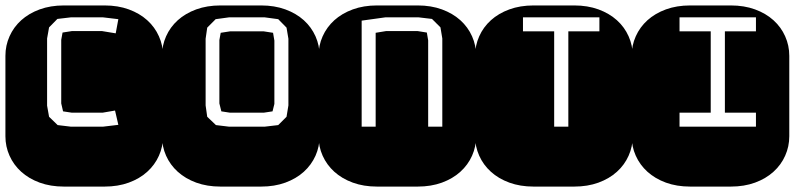

<svg xmlns="http://www.w3.org/2000/svg" viewBox="-22 -689 2935 709"><path d="M357.9 -625H240.2L189.9 -619.1L159.2 -587.9L151.9 -546.9V-298.8L159.2 -257.8L190.9 -227.1L240.2 -221.2H357.9L415 -228L402.8 -280.8L356.9 -272.9H243.2L210.9 -277.8L204.1 -307.1V-542L209 -568.8L243.2 -574.2H355L405.3 -565.9L415 -618.2ZM364.3 -668.9Q413.6 -668.9 453.6 -654.3Q493.7 -639.6 521.7 -614.3Q549.8 -588.9 564.9 -554.9Q580.1 -521 580.1 -482.9V-186Q580.1 -147.9 564.9 -114Q549.8 -80.1 521.7 -54.7Q493.7 -29.3 453.6 -14.6Q413.6 0 364.3 0H213.9Q164.6 0 124.5 -14.6Q84.5 -29.3 56.4 -54.7Q28.3 -80.1 13.2 -114Q-2 -147.9 -2 -186V-482.9Q-2 -521 13.2 -554.9Q28.3 -588.9 56.4 -614.3Q84.5 -639.6 124.5 -654.3Q164.6 -668.9 213.9 -668.9Z M942.4 -668.9Q991.7 -668.9 1031.7 -654.3Q1071.8 -639.6 1099.9 -614.3Q1127.9 -588.9 1143.1 -554.9Q1158.2 -521 1158.2 -482.9V-186Q1158.2 -147.9 1143.1 -114Q1127.9 -80.1 1099.9 -54.7Q1071.8 -29.3 1031.7 -14.6Q991.7 0 942.4 0H792Q742.7 0 702.6 -14.6Q662.6 -29.3 634.5 -54.7Q606.4 -80.1 591.3 -114Q576.2 -147.9 576.2 -186V-482.9Q576.2 -521 591.3 -554.9Q606.4 -588.9 634.5 -614.3Q662.6 -639.6 702.6 -654.3Q742.7 -668.9 792 -668.9ZM1043 -545.9 1036.1 -586.9 1005.4 -618.2 955.1 -625H824.2L774.4 -618.2L743.2 -586.9L737.3 -545.9V-299.8L743.2 -257.8L775.4 -227.1L824.2 -221.2H955.1L1005.4 -227.1L1036.1 -257.8L1043 -299.8ZM984.4 -277.8 952.1 -272.9H827.1L795.4 -277.8L788.1 -307.1V-541L793 -567.9L827.1 -573.2H952.1L986.3 -567.9L991.2 -539.1V-305.2Z M1611.3 -546.9 1604.5 -587.9 1573.2 -619.1 1523.4 -625H1401.4L1313.5 -612.8V-221.2H1365.2V-567.9L1403.3 -574.2H1520.5L1554.2 -568.8L1559.1 -540V-221.2H1611.3ZM1520.5 -668.9Q1569.8 -668.9 1609.9 -654.3Q1649.9 -639.6 1678 -614.3Q1706.1 -588.9 1721.2 -554.9Q1736.3 -521 1736.3 -482.9V-186Q1736.3 -147.9 1721.2 -114Q1706.1 -80.1 1678 -54.7Q1649.9 -29.3 1609.9 -14.6Q1569.8 0 1520.5 0H1370.1Q1320.8 0 1280.8 -14.6Q1240.7 -29.3 1212.6 -54.7Q1184.6 -80.1 1169.4 -114Q1154.3 -147.9 1154.3 -186V-482.9Q1154.3 -521 1169.4 -554.9Q1184.6 -588.9 1212.6 -614.3Q1240.7 -639.6 1280.8 -654.3Q1320.8 -668.9 1370.1 -668.9Z M2191.4 -625H1909.2V-573.2H2024.4V-221.2H2076.7V-573.2H2191.4ZM2098.6 -668.9Q2147.9 -668.9 2188 -654.3Q2228 -639.6 2256.1 -614.3Q2284.2 -588.9 2299.3 -554.9Q2314.5 -521 2314.5 -482.9V-186Q2314.5 -147.9 2299.3 -114Q2284.2 -80.1 2256.1 -54.7Q2228 -29.3 2188 -14.6Q2147.9 0 2098.6 0H1948.2Q1898.9 0 1858.9 -14.6Q1818.8 -29.3 1790.8 -54.7Q1762.7 -80.1 1747.6 -114Q1732.4 -147.9 1732.4 -186V-482.9Q1732.4 -521 1747.6 -554.9Q1762.7 -588.9 1790.8 -614.3Q1818.8 -639.6 1858.9 -654.3Q1898.9 -668.9 1948.2 -668.9Z M2487.3 -272.9V-221.2H2769.5V-272.9H2654.8V-573.2H2769.5V-625H2487.3V-573.2H2602.5V-272.9ZM2676.8 -668.9Q2726.1 -668.9 2766.1 -654.3Q2806.2 -639.6 2834.2 -614.3Q2862.3 -588.9 2877.4 -554.9Q2892.6 -521 2892.6 -482.9V-186Q2892.6 -147.9 2877.4 -114Q2862.3 -80.1 2834.2 -54.7Q2806.2 -29.3 2766.1 -14.6Q2726.1 0 2676.8 0H2526.4Q2477.1 0 2437 -14.6Q2397 -29.3 2368.9 -54.7Q2340.8 -80.1 2325.7 -114Q2310.5 -147.9 2310.5 -186V-482.9Q2310.5 -521 2325.7 -554.9Q2340.8 -588.9 2368.9 -614.3Q2397 -639.6 2437 -654.3Q2477.1 -668.9 2526.4 -668.9Z"/></svg>

Font: Monofett
Style: Regular
Weight: 400
Designer: vernon adams
Foundry: vernon adams
Version: Version 1.000